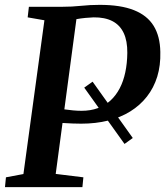

<svg xmlns="http://www.w3.org/2000/svg" viewBox="-26 -771 680 791"><path d="M521 -202.5 487 -178 321 -410 355.5 -434.5ZM-5.5 0 -1.5 -40.5 70.5 -54 157 -687.5 88 -699.5 93 -743H228.5Q270.5 -743 307.8 -747Q345 -751 385 -751Q471 -751 525.8 -729.2Q580.5 -707.5 607 -664.5Q633.5 -621.5 634.5 -557Q636 -501.5 621.8 -455.2Q607.5 -409 579.2 -373Q551 -337 510.8 -312Q470.5 -287 419.5 -274.2Q368.5 -261.5 308.5 -261.5Q294 -261.5 273.5 -262.2Q253 -263 234.5 -264.2Q216 -265.5 207.5 -266L208 -325.5Q221 -323 238.8 -320.5Q256.5 -318 275.2 -316.2Q294 -314.5 310 -314.5Q347 -314.5 377 -325.5Q407 -336.5 429.5 -357.2Q452 -378 467.2 -407.2Q482.5 -436.5 490.2 -473.2Q498 -510 498.5 -553Q499 -602.5 483.5 -635.2Q468 -668 437 -684Q406 -700 359.5 -699.5Q344 -699 325.8 -697.2Q307.5 -695.5 288.2 -692Q269 -688.5 251 -683L293.5 -727L203.5 -54.5L317.5 -40.5L313.5 0Z"/></svg>

Font: Merriweather 36pt SemiBold
Style: Italic
Weight: 600
Italic angle: -7.8°
Version: Version 2.101